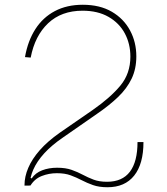

<svg xmlns="http://www.w3.org/2000/svg" viewBox="-20 -780 704 807"><path d="M583 -183Q583 -91 544 -42Q505 7 432 7Q396.5 7 371 -2Q345.5 -11 323.5 -22.5Q301.5 -34 277.2 -43Q253 -52 219 -52Q185.5 -52 155.5 -40.2Q125.5 -28.5 108 0L98 -4L105 -34L113 -30Q129 -53.5 157.2 -64.2Q185.5 -75 220 -75Q256 -75 281.2 -66Q306.5 -57 328 -45.5Q349.5 -34 373.2 -25Q397 -16 430 -16Q494 -16 526 -58.2Q558 -100.5 558 -183ZM370 -318Q444.5 -370 486.2 -420.5Q528 -471 528 -542Q528 -596 504.5 -639.8Q481 -683.5 436 -709.2Q391 -735 327 -735Q238 -735 182.2 -682.2Q126.5 -629.5 109 -538L85 -540Q97 -608.5 128.8 -657.8Q160.5 -707 210.8 -733.5Q261 -760 328 -760Q399.5 -760 449.8 -730.8Q500 -701.5 526.5 -652.2Q553 -603 553 -543Q553 -490.5 533.2 -449.2Q513.5 -408 476.2 -372.2Q439 -336.5 387 -301L246 -203Q197.5 -170 166.2 -135.8Q135 -101.5 120 -67.2Q105 -33 105 0H83V-2Q83 -37.5 98.8 -74.5Q114.5 -111.5 147.2 -148.8Q180 -186 231 -222Z"/></svg>

Font: Hepta Slab ExtraLight
Style: Regular
Weight: 200
Designer: Michael LaGattuta
Foundry: Michael LaGattuta
Version: Version 1.100